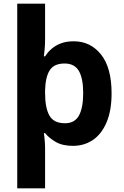

<svg xmlns="http://www.w3.org/2000/svg" viewBox="-20 -780 672 1040"><path d="M584.4 -274.5Q584.4 -181.7 557.5 -117.9Q530.6 -54.2 483.6 -22.1Q436.5 10 374.8 10Q318.5 10 282.4 -10.9Q246.4 -31.7 224.2 -58.8H217.6Q219.2 -50 220.7 -35.5Q222.2 -21.1 223.2 -6.5Q224.2 8.1 224.2 19.1V240H73.4V-760H224.2V-570.2Q224.2 -540.3 222 -514.8Q219.8 -489.2 217.6 -475H224.6Q238.8 -498 260.1 -516.2Q281.4 -534.4 310.8 -545.4Q340.3 -556.4 379 -556.4Q470.1 -556.4 527.3 -484.8Q584.4 -413.3 584.4 -274.5ZM430.6 -276.1Q430.6 -355.1 407.2 -395.6Q383.7 -436 329.9 -436Q272.9 -436 249.6 -399.8Q226.2 -363.5 224.2 -291.1V-275.1Q224.2 -196.2 247.6 -154.3Q270.9 -112.4 332.1 -112.4Q384.7 -112.4 407.7 -154.3Q430.6 -196.2 430.6 -276.1Z"/></svg>

Font: Noto Sans Symbols
Style: Regular
Weight: 400
Designer: Monotype Design Team
Foundry: Monotype Imaging Inc.
Version: Version 2.002